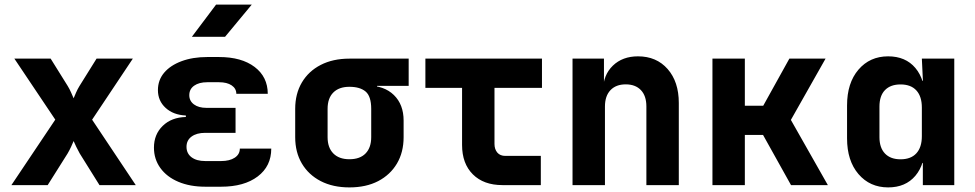

<svg xmlns="http://www.w3.org/2000/svg" viewBox="-20 -805 4240 835"><path d="M29.6 0 220.4 -284.7 42.5 -550H200.3L274.5 -431Q282.3 -418.3 289.2 -402.7Q296.2 -387.2 300.2 -377.5Q304 -387.2 310.9 -402.7Q317.8 -418.3 325.7 -431L399.9 -550H557.7L380.6 -284.5L570.4 0H412.6L326.8 -137.5Q319 -151.1 311.7 -166.4Q304.3 -181.8 300.2 -191.6Q296.2 -181.8 289.1 -166.4Q282 -151.1 274 -137.5L187.4 0Z M941.6 7H872.5Q806.1 7 755.8 -14.3Q705.5 -35.5 677.5 -74.2Q649.5 -112.9 649.5 -162.9Q649.5 -220.4 687.6 -257.5Q725.7 -294.7 788.3 -296.2V-302.7Q734 -305 700.4 -335.7Q666.8 -366.3 666.8 -413.2Q666.8 -456.6 693.7 -488.6Q720.7 -520.6 769.3 -538.8Q817.9 -557 881.3 -557H932.5Q1030.4 -557 1087.4 -513.8Q1144.3 -470.7 1144.5 -397.2H1007.8Q1007.6 -420.2 987.4 -433.8Q967.2 -447.4 932.5 -447.4H881.3Q845.5 -447.4 824.4 -432.4Q803.2 -417.5 803.2 -391Q803.2 -366 823.5 -350.9Q843.8 -335.9 878.1 -335.9H1004.4V-227.3H872.5Q834.9 -227.3 813 -211Q791.1 -194.8 791.1 -166.5Q791.1 -137.7 813 -121.1Q834.9 -104.6 872.5 -104.6H941.6Q978.8 -104.6 1000.9 -119.2Q1023 -133.8 1023 -158.6H1159.7Q1159.7 -82.2 1100.8 -37.6Q1041.8 7 941.6 7ZM814.5 -645 919.7 -785H1074.9L958.8 -645Z M1499.5 10Q1427.9 10 1374.9 -17.3Q1321.9 -44.7 1292.8 -93.8Q1263.8 -142.9 1263.8 -208.5V-331.5Q1263.8 -397.1 1292.8 -446.3Q1321.9 -495.5 1374.9 -522.7Q1427.9 -550 1499.5 -550H1757.3V-431.5H1619.7V-395.1L1577.5 -432.9Q1650.6 -432.9 1693 -391.7Q1735.3 -350.4 1735.3 -280.5V-208.5Q1735.3 -142.9 1706.3 -93.8Q1677.2 -44.7 1624.6 -17.3Q1572 10 1499.5 10ZM1499.5 -112.5Q1545.5 -112.5 1569.9 -137.7Q1594.4 -162.9 1594.4 -208.5V-331.5Q1594.4 -386.4 1569.9 -407Q1545.5 -427.5 1499.5 -427.5Q1454.4 -427.5 1429.6 -402.7Q1404.7 -377.9 1404.7 -331.5V-208.5Q1404.7 -162.9 1429.6 -137.7Q1454.4 -112.5 1499.5 -112.5Z M2165 0Q2083.4 0 2036.5 -46.7Q1989.5 -93.4 1989.5 -174.7V-423H1830V-550H2337V-423H2130.5V-179Q2130.5 -156.1 2142.7 -141.5Q2155 -127 2177.7 -127H2332V0Z M2469.9 0V-550H2606.6V-445H2646.9L2602.4 -412.1Q2603.2 -478.8 2645.2 -519.4Q2687.2 -560 2754.5 -560Q2834.9 -560 2883.5 -504.8Q2932.1 -449.5 2932.1 -357.3V0H2791.1V-342.1Q2791.1 -388.1 2767.3 -413.1Q2743.4 -438.1 2701.3 -438.1Q2658.9 -438.1 2634.9 -412.9Q2610.9 -387.7 2610.9 -341.5V0Z M3078.4 0V-550H3219.3V-345.1H3299.2L3412.9 -550H3570.3L3419.5 -283.5L3580.3 0H3420.1L3298.5 -218.1H3219.3V0Z M3842.5 10Q3763.1 10 3713.4 -48Q3663.8 -105.9 3663.8 -203.3V-346.5Q3663.8 -444.1 3713.3 -502Q3762.9 -560 3842.5 -560Q3918.2 -560 3960.9 -509.4Q4003.6 -458.8 4003.6 -369.6L3960.9 -453.5H3993.7L3989.1 -550H4130.1V0H3993.4V-96.5H3960.9L4003.6 -180.4Q4003.6 -91 3960.9 -40.5Q3918.2 10 3842.5 10ZM3896.3 -112.2Q3941.3 -112.2 3965.2 -138.2Q3989.1 -164.3 3989.1 -212.7V-337.3Q3989.1 -385.7 3965.2 -411.8Q3941.3 -437.8 3896.3 -437.8Q3852.9 -437.8 3828.8 -413.2Q3804.7 -388.5 3804.7 -341.5V-208.5Q3804.7 -162.3 3828.8 -137.2Q3852.9 -112.2 3896.3 -112.2Z"/></svg>

Font: JetBrains Mono
Style: Regular
Weight: 400
Monospace: yes
Designer: Philipp Nurullin, Konstantin Bulenkov
Foundry: JetBrains
Version: Version 2.305